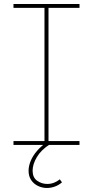

<svg xmlns="http://www.w3.org/2000/svg" viewBox="-20 -720 462 954"><path d="M201 -10V-690H221V-10ZM213 214Q190 214 169 204Q148 194 135 175Q122 156 122 128Q122 105 132.5 79.5Q143 54 164.5 29Q186 4 218 -17L228 -3Q185 24 163.5 60Q142 96 142 128Q142 162 164.5 178Q187 194 215 194Q232 194 248 188Q264 182 277 171L288 186Q272 200 252.5 207Q233 214 213 214ZM47 0V-19H375V0ZM47 -681V-700H375V-681Z"/></svg>

Font: Montserrat Alternates Thin
Style: Regular
Weight: 100
Designer: Julieta Ulanovsky
Foundry: Julieta Ulanovsky
Version: Version 9.000